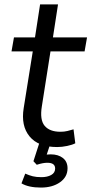

<svg xmlns="http://www.w3.org/2000/svg" viewBox="-20 -655 413 867"><path d="M238 9Q153 9 113.5 -39Q74 -87 87 -167L128 -423H32L43 -486H138L161 -635H242L219 -486H373L362 -423H208L169 -175Q159 -114 181.5 -87Q204 -60 253 -60Q270 -60 284.5 -63.5Q299 -67 312 -71L320 -8Q307 -1 283.5 4Q260 9 238 9ZM165 192Q109 192 77 173L94 129Q112 137 128 141Q144 145 167 145Q194 145 211.5 135Q229 125 229 106Q229 80 194 80Q184 80 173 82Q162 84 146 89L131 73L161 -20H212L191 43Q201 42 209 42Q243 42 264 58.5Q285 75 285 105Q285 144 251 168Q217 192 165 192Z"/></svg>

Font: Nunito Sans
Style: Italic
Weight: 400
Italic angle: -9°
Designer: Vernon Adams
Foundry: Vernon Adams
Version: Version 3.006; ttfautohint (v1.8.3)